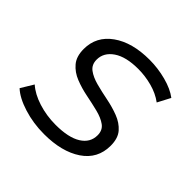

<svg xmlns="http://www.w3.org/2000/svg" viewBox="-140 -666 807 807"><g transform="rotate(45 263.0 -262.5)"><path d="M222 5Q158 5 100.5 -13Q43 -31 13 -59L47 -115Q77 -88 126 -72.5Q175 -57 229 -57Q305 -57 345 -82Q385 -107 385 -151Q385 -181 363.5 -196.5Q342 -212 308 -220.5Q274 -229 236 -236.5Q198 -244 164 -257.5Q130 -271 108.5 -296.5Q87 -322 87 -366Q87 -441 149.5 -485.5Q212 -530 315 -530Q365 -530 414 -517Q463 -504 493 -481L463 -424Q432 -447 391 -458Q350 -469 309 -469Q236 -469 196.5 -442Q157 -415 157 -373Q157 -343 178.5 -327Q200 -311 234 -302Q268 -293 306 -285.5Q344 -278 378 -265Q412 -252 433.5 -227.5Q455 -203 455 -159Q455 -81 391 -38Q327 5 222 5Z"/></g></svg>

Font: Montserrat
Style: Italic
Weight: 400
Italic angle: -11.3°
Designer: Julieta Ulanovsky
Foundry: Julieta Ulanovsky
Version: Version 9.000; ttfautohint (v1.8.4.7-5d5b)